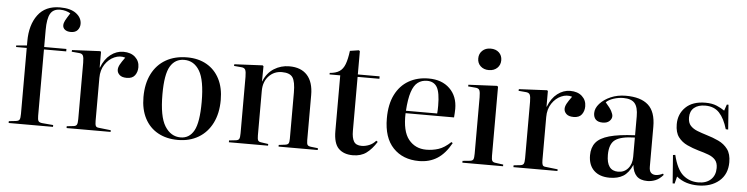

<svg xmlns="http://www.w3.org/2000/svg" viewBox="-47 -1011 4882 1255"><g transform="rotate(5 2393.5 -383.5)"><path d="M34 0V-12L79 -17Q98 -19 103.5 -28.5Q109 -38 109 -66V-499H39V-509L109 -515V-543Q109 -650 158 -716Q207 -782 303 -782Q373 -782 409.5 -754Q446 -726 446 -686Q446 -663 431.5 -645.5Q417 -628 387 -628Q362 -628 348 -639Q334 -650 334 -667Q334 -682 342.5 -698.5Q351 -715 373 -749Q360 -757 342.5 -762Q325 -767 305 -767Q260 -767 241 -734Q222 -701 222 -626V-515H368V-499H222V-63Q222 -39 227.5 -29.5Q233 -20 254 -18L325 -12V0Z M414 0V-12L459 -17Q475 -19 480 -29Q485 -39 485 -65V-435Q485 -469 478.5 -482Q472 -495 450 -496L404 -500L405 -511L590 -520L595 -515V-413H597Q618 -469 657 -499Q696 -529 741 -529Q790 -529 818.5 -503Q847 -477 847 -437Q847 -406 830.5 -383.5Q814 -361 777 -361Q745 -361 729.5 -375.5Q714 -390 714 -409Q714 -425 724 -443.5Q734 -462 756 -492Q721 -503 684.5 -487Q648 -471 623.5 -434Q599 -397 599 -345V-63Q599 -40 603.5 -30.5Q608 -21 624 -20L703 -11V0Z M1145 14Q1070 14 1014 -17Q958 -48 927.5 -106.5Q897 -165 897 -246Q897 -334 929 -397.5Q961 -461 1020 -495Q1079 -529 1160 -529Q1233 -529 1287.5 -498Q1342 -467 1372 -409Q1402 -351 1402 -270Q1402 -183 1370 -119Q1338 -55 1280 -20.5Q1222 14 1145 14ZM1161 -4Q1219 -4 1249 -58.5Q1279 -113 1279 -247Q1279 -390 1242.5 -450.5Q1206 -511 1142 -511Q1082 -511 1050.5 -458.5Q1019 -406 1019 -275Q1019 -129 1058 -66.5Q1097 -4 1161 -4Z M1479 0V-12L1524 -17Q1540 -19 1545 -28.5Q1550 -38 1550 -65V-435Q1550 -469 1543.5 -482Q1537 -495 1515 -496L1469 -500L1470 -511L1655 -520L1661 -515L1660 -415H1661Q1684 -472 1729.5 -500.5Q1775 -529 1830 -529Q1907 -529 1947.5 -484Q1988 -439 1988 -354V-58Q1988 -35 1993.5 -27Q1999 -19 2018 -17L2062 -12V0H1805V-11L1845 -16Q1863 -18 1868.5 -26.5Q1874 -35 1874 -58V-360Q1874 -432 1855.5 -459.5Q1837 -487 1785 -487Q1733 -487 1698.5 -450Q1664 -413 1664 -353V-61Q1664 -38 1668.5 -29Q1673 -20 1688 -18L1736 -11V0Z M2293 14Q2233 14 2199.5 -19.5Q2166 -53 2166 -134V-499H2096V-509Q2136 -512 2159.5 -527.5Q2183 -543 2195.5 -576Q2208 -609 2215 -664L2273 -673L2280 -668V-515H2423V-499H2280V-145Q2280 -99 2294 -75.5Q2308 -52 2345 -52Q2369 -52 2394 -62Q2419 -72 2438 -94L2448 -87Q2417 -38 2381.5 -12Q2346 14 2293 14Z M2727 14Q2621 14 2557.5 -52.5Q2494 -119 2494 -246Q2494 -338 2525.5 -401Q2557 -464 2613.5 -496.5Q2670 -529 2744 -529Q2831 -529 2882.5 -479Q2934 -429 2934 -346Q2934 -331 2933 -318Q2932 -305 2931 -290H2613Q2609 -171 2652.5 -117.5Q2696 -64 2768 -64Q2810 -64 2848.5 -76.5Q2887 -89 2928 -128L2937 -122Q2898 -51 2846.5 -18.5Q2795 14 2727 14ZM2614 -306H2819Q2820 -317 2820.5 -329.5Q2821 -342 2821 -357Q2821 -444 2800.5 -478.5Q2780 -513 2735 -513Q2700 -513 2674.5 -494Q2649 -475 2634 -429.5Q2619 -384 2614 -306Z M3130 -618Q3097 -618 3076 -637.5Q3055 -657 3055 -688Q3055 -719 3076 -739Q3097 -759 3130 -759Q3165 -759 3185.5 -739.5Q3206 -720 3206 -689Q3206 -658 3185 -638Q3164 -618 3130 -618ZM3011 0V-12L3061 -17Q3077 -19 3081.5 -29Q3086 -39 3086 -65V-435Q3086 -469 3080 -482Q3074 -495 3052 -496L3005 -500L3006 -511L3193 -520L3200 -515V-61Q3200 -38 3205 -29Q3210 -20 3226 -18L3278 -11V0Z M3346 0V-12L3391 -17Q3407 -19 3412 -29Q3417 -39 3417 -65V-435Q3417 -469 3410.5 -482Q3404 -495 3382 -496L3336 -500L3337 -511L3522 -520L3527 -515V-413H3529Q3550 -469 3589 -499Q3628 -529 3673 -529Q3722 -529 3750.5 -503Q3779 -477 3779 -437Q3779 -406 3762.5 -383.5Q3746 -361 3709 -361Q3677 -361 3661.5 -375.5Q3646 -390 3646 -409Q3646 -425 3656 -443.5Q3666 -462 3688 -492Q3653 -503 3616.5 -487Q3580 -471 3555.5 -434Q3531 -397 3531 -345V-63Q3531 -40 3535.5 -30.5Q3540 -21 3556 -20L3635 -11V0Z M3978 14Q3912 14 3875 -21.5Q3838 -57 3838 -121Q3838 -172 3864 -204.5Q3890 -237 3951.5 -254.5Q4013 -272 4120 -277V-401Q4120 -461 4097.5 -487Q4075 -513 4023 -513Q3991 -513 3959 -502.5Q3927 -492 3910 -475Q3940 -441 3950.5 -421Q3961 -401 3961 -388Q3961 -370 3945.5 -355.5Q3930 -341 3902 -341Q3871 -341 3856 -356Q3841 -371 3841 -398Q3841 -430 3867.5 -460Q3894 -490 3938.5 -509.5Q3983 -529 4038 -529Q4136 -529 4185 -485Q4234 -441 4234 -343V-80Q4234 -53 4245.5 -41.5Q4257 -30 4276 -30Q4299 -30 4324 -43L4329 -35Q4305 -7 4278.5 3.5Q4252 14 4226 14Q4179 14 4155 -10.5Q4131 -35 4126 -83Q4102 -29 4066.5 -7.5Q4031 14 3978 14ZM4030 -30Q4070 -30 4095 -59Q4120 -88 4120 -135V-262Q4029 -260 3991.5 -233Q3954 -206 3954 -134Q3954 -30 4030 -30Z M4392 15 4378 -170 4393 -172Q4416 -78 4458 -42Q4500 -6 4558 -6Q4610 -6 4640 -34Q4670 -62 4670 -110Q4670 -144 4653.5 -163Q4637 -182 4607.5 -193Q4578 -204 4541 -214Q4503 -225 4467 -241.5Q4431 -258 4408 -288.5Q4385 -319 4385 -373Q4385 -440 4430.5 -484.5Q4476 -529 4560 -529Q4604 -529 4634.5 -516Q4665 -503 4686 -488L4700 -529H4711L4723 -367L4707 -368Q4687 -437 4653 -473.5Q4619 -510 4561 -510Q4514 -510 4487.5 -487.5Q4461 -465 4461 -424Q4461 -389 4478.5 -370Q4496 -351 4524.5 -340Q4553 -329 4586 -319Q4627 -307 4664.5 -289.5Q4702 -272 4725.5 -240.5Q4749 -209 4749 -155Q4749 -76 4696 -31Q4643 14 4557 14Q4518 14 4483 3.5Q4448 -7 4417 -32L4405 15Z"/></g></svg>

Font: Literata 72pt Medium
Style: Regular
Weight: 500
Designer: Latin by Veronika Burian and Jose Scaglione. Greek by Irene Vlachou. Cyrillic by Vera Evstafieva.
Foundry: TypeTogether
Version: Version 3.002